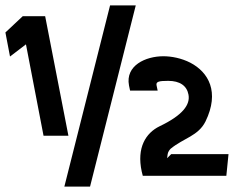

<svg xmlns="http://www.w3.org/2000/svg" viewBox="-94 -650 912 710"><path d="M-57 -441 2 -486 67 -148H159L73 -590H-10L-74 -530ZM144 40H239L408 -630H313ZM430 -16 434 0H743L751 -80H539L524 -65L526 -80C527 -88 533 -96 537 -100C586 -140 639 -147 666 -201C719 -310 677 -383 610 -418C577 -435 540 -442 510 -442C445 -442 369 -408 383 -334L387 -315H489L485 -334C482 -348 493 -351 528 -351C571 -351 597 -333 603 -300C610 -263 582 -224 496 -183C445 -158 411 -104 430 -16Z"/></svg>

Font: Charger EcoBlack
Style: OpObl
Weight: 1000
Designer: Jasper
Foundry: Cannot Into Space Fonts
Version: Version 1.1